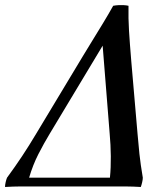

<svg xmlns="http://www.w3.org/2000/svg" viewBox="-59 -743 652 765"><path d="M-39 2Q-39 -6 -36.5 -17Q-34 -28 -31 -35Q2 -80 29.5 -121.5Q57 -163 85 -210L271 -519Q286 -544 307 -578Q328 -612 350.5 -649Q373 -686 392 -720Q403 -722 413.5 -722.5Q424 -723 434 -722.5Q444 -722 453 -720Q452 -670 455 -621Q458 -572 464 -500L489 -210Q492 -172 496.5 -130Q501 -88 510 -35Q510 -28 507.5 -17Q505 -6 502 2Q485 1 471.5 0.5Q458 0 445.5 0Q433 0 420 0Q407 0 391 0H57Q39 0 17.5 0Q-4 0 -39 2ZM57 -35H379Q383 -74 382.5 -120.5Q382 -167 378 -210L350 -561L139 -210Q116 -172 94 -129Q72 -86 57 -35Z"/></svg>

Font: Poltawski Nowy
Style: Italic
Weight: 400
Italic angle: -12°
Designer: Adam Pótawski, Mateusz Machalski, Borys Kosmynka, Ania Wieluska
Foundry: Capitalics.wtf
Version: Version 1.001;gftools[0.9.25]